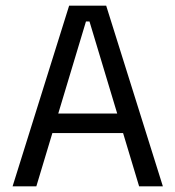

<svg xmlns="http://www.w3.org/2000/svg" viewBox="-20 -659 620 679"><path d="M24.5 0 224.5 -639H355.5L556 0H472L296.5 -583H284L108.5 0ZM144.5 -188.5V-257.5H435.5V-188.5Z"/></svg>

Font: Anek Telugu Medium
Style: Regular
Weight: 400
Version: Version 1.003